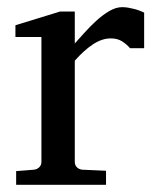

<svg xmlns="http://www.w3.org/2000/svg" viewBox="-20 -514 431 534"><path d="M341.8 -379.9Q332 -391.1 319.3 -399.2Q306.6 -407.2 288.1 -407.2Q263.7 -407.2 238.8 -390.9Q213.9 -374.5 188 -345.2V-64Q188 -54.7 193.8 -48.8Q199.7 -43 209 -42L274.9 -39.1V0H24.9V-38.1L74.2 -42Q83 -43 89.1 -48.8Q95.2 -54.7 95.2 -64V-411.1H22.9V-443.8L147 -481.9H188V-393.1Q198.7 -404.8 214.1 -422.1Q229.5 -439.5 247.1 -455.6Q264.6 -471.7 283.4 -482.9Q302.2 -494.1 319.8 -494.1Q327.6 -494.1 336.4 -492.7Q345.2 -491.2 353.5 -489Q361.8 -486.8 368.9 -484.1Q376 -481.4 380.9 -479V-379.9Z"/></svg>

Font: BabelStone Ogham
Style: Regular
Weight: 400
Designer: Andrew West
Foundry: BabelStone
Version: Version 2.02 March 14, 2022